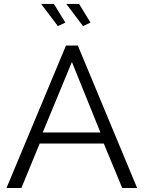

<svg xmlns="http://www.w3.org/2000/svg" viewBox="-20 -937 716 957"><path d="M308.9 -710H367.9L663.5 0H589.2L497.3 -221.5H177.8L86.6 0H12.4ZM480.5 -276.8 338.4 -628.1 192.9 -276.8ZM310.5 -917.3H374.2L431.1 -824.5L393.9 -806.9ZM185.1 -917.3H248.8L305.7 -824.5L268.5 -806.9Z"/></svg>

Font: Raleway Thin
Style: Regular
Weight: 100
Designer: Matt McInerney, Pablo Impallari, Rodrigo Fuenzalida
Foundry: Matt McInerney, Pablo Impallari, Rodrigo Fuenzalida
Version: Version 4.026